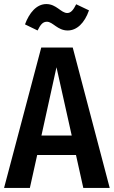

<svg xmlns="http://www.w3.org/2000/svg" viewBox="-22 -925 560 945"><path d="M209 -818C238 -818 261 -775 311 -775C356 -775 394 -811 416 -874L353 -904C339 -876 327 -861 309 -861C278 -861 256 -905 206 -905C158 -905 122 -862 101 -805L163 -775C177 -803 188 -818 209 -818ZM388 0H518L336 -691H181L-2 0H125L161 -162H352ZM182 -258 256 -594 331 -258Z"/></svg>

Font: Fira Sans Condensed Medium
Style: Regular
Weight: 500
Width: 3
Designer: Carrois Corporate & Edenspiekermann AG
Foundry: Carrois Corporate GbR & Edenspiekermann AG
Version: Version 4.202;PS 004.202;hotconv 1.0.88;makeotf.lib2.5.64775